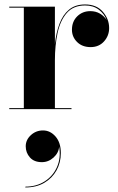

<svg xmlns="http://www.w3.org/2000/svg" viewBox="-20 -490 528 862"><path d="M95.5 166.8Q95.5 138 118.5 116.8Q141.5 95.6 173.1 95.6Q205.5 95.6 229.3 122.8Q253.1 150 253.1 196.8Q253.1 240 233.7 275Q214.3 310 178.7 330.8Q143.1 351.6 93.9 351.6V348Q143.5 348 180.7 324.2Q217.9 300.4 235.9 259.8Q253.9 219.2 245.5 168.4Q243.5 196.4 220.5 217.2Q197.5 238 167.9 238Q133.1 238 114.3 216.8Q95.5 195.6 95.5 166.8ZM21.5 -4.5H87V-455.5H21.5V-460H226.5V-292Q232 -343 247 -383.2Q262 -423.5 290 -446.8Q318 -470 362 -470Q413.5 -470 441.8 -437.2Q470 -404.5 470 -364Q470 -329.5 447 -304Q424 -278.5 387 -278.5Q349 -278.5 326 -301.5Q303 -324.5 303 -356.5Q303 -393.5 326.8 -416.8Q350.5 -440 385.5 -440Q410 -440 429 -428.8Q448 -417.5 458.5 -400.5Q448.5 -427.5 423.8 -446.5Q399 -465.5 362 -465.5Q309.5 -465.5 280 -431.8Q250.5 -398 238.5 -342Q226.5 -286 226.5 -219.5V-4.5H301V0H21.5Z"/></svg>

Font: Bodoni* 36pt
Style: Bold
Weight: 700
Version: Version 2.3